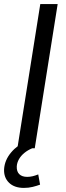

<svg xmlns="http://www.w3.org/2000/svg" viewBox="-28 -725 325 939"><path d="M57 0 169 -705H254L142 0ZM89 194Q42 194 16 168.5Q-10 143 -8 102Q-5 58 26 21Q57 -16 104 -36L130 0Q108 9 91 23Q74 37 64.5 54Q55 71 54 89Q53 114 66.5 127Q80 140 105 140Q118 140 131 137Q144 134 159 128L168 178Q152 184 132 189Q112 194 89 194Z"/></svg>

Font: Nunito Sans 10pt
Style: Italic
Weight: 400
Italic angle: -9°
Designer: Vernon Adams
Foundry: Vernon Adams
Version: Version 3.101;gftools[0.9.27]